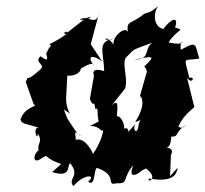

<svg xmlns="http://www.w3.org/2000/svg" viewBox="-20 -598 701 656"><path d="M515 -75C531 -110 562 -67 565 -131C594 -131 575 -144 613 -170C597 -145 574 -188 586 -153C596 -195 632 -221 644 -232L619 -333C636 -306 649 -339 627 -332C608 -410 604 -388 661 -398C645 -448 655 -459 598 -428C590 -480 631 -436 556 -453C586 -501 616 -493 578 -504C592 -543 566 -537 538 -499C506 -505 501 -552 521 -578C484 -544 480 -561 463 -543C419 -512 411 -529 418 -477C420 -528 341 -458 377 -432C340 -496 320 -447 371 -467C310 -456 334 -424 336 -355C334 -355 290 -372 301 -339L287 -259C303 -223 299 -266 306 -225C318 -233 310 -213 317 -183C260 -151 298 -184 327 -151C341 -166 324 -108 297 -71C301 -71 271 -132 239 -120C235 -159 236 -146 256 -135C255 -134 247 -131 200 -210C217 -181 215 -179 198 -224C241 -197 204 -207 206 -266L210 -340C223 -337 255 -344 256 -364C277 -374 296 -389 302 -372C270 -414 305 -408 329 -388L290 -447L320 -559C310 -500 278 -553 252 -530C308 -532 292 -553 259 -525C206 -485 197 -472 201 -488C220 -495 214 -479 149 -447C161 -431 156 -457 139 -417C133 -417 158 -376 118 -406C95 -383 139 -378 117 -360C58 -306 83 -352 68 -318L95 -242C113 -232 67 -238 50 -190C54 -173 67 -177 121 -159C85 -176 109 -108 109 -142C128 -111 106 -111 112 -85C91 -68 92 -34 123 -58C152 -74 120 -60 194 -36C186 -39 209 -54 158 -10C227 11 207 -34 220 -40C256 5 209 12 231 38C267 -6 312 -1 281 22C307 45 300 -26 312 -24C386 1 338 39 379 28C421 31 397 10 436 -34C413 19 454 0 475 -26C447 -2 480 -27 481 -21C526 16 477 27 490 12C574 27 584 -5 587 -25L561 4L564 -68C585 -107 509 -97 478 -65ZM410 -138C435 -156 397 -176 400 -140C420 -183 365 -231 378 -177C379 -223 391 -268 360 -236L407 -295C419 -327 397 -374 409 -400C444 -435 428 -425 500 -452C470 -430 497 -395 438 -394C500 -406 516 -411 473 -371C490 -353 482 -315 484 -361L458 -269C465 -270 479 -237 442 -182C466 -183 466 -208 454 -174C450 -131 430 -155 443 -175Z"/></svg>

Font: Asimov Aggro
Style: CondIt
Weight: 500
Designer: Google
Version: Version 2.000980; 2014